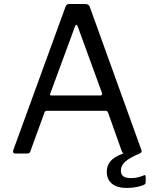

<svg xmlns="http://www.w3.org/2000/svg" viewBox="-20 -762 767 953"><path d="M692 109Q698 107 699 107Q703 107 703 114V143Q703 150 697 154Q684 161 659.5 166Q635 171 610 171Q561 171 535.5 149.5Q510 128 510 90Q510 60 528.5 38Q547 16 593 -1Q588 -4 585 -10L516 -204Q514 -208 512 -210Q510 -212 504 -212H213Q204 -212 201 -204L130 -9Q127 0 115 0H55Q49 0 46 -4.5Q43 -9 46 -17L305 -728Q308 -736 312 -739Q316 -742 325 -742H403Q422 -742 426 -727L682 -17L683 -12Q683 -7 680 -4Q677 -1 673 0Q623 21 601.5 40.5Q580 60 580 84Q580 104 592 113Q604 122 630 122Q649 122 665.5 118Q682 114 692 109ZM478 -288Q489 -288 486 -301L366 -630Q363 -639 359 -639Q355 -639 352 -630L230 -299L228 -293Q228 -288 236 -288Z"/></svg>

Font: Libre Franklin
Style: Regular
Weight: 400
Designer: Pablo Impallari, Rodrigo Fuenzalida
Foundry: Impallari Type
Version: Version 1.001; ttfautohint (v1.4.1)